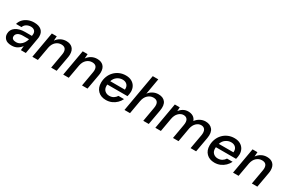

<svg xmlns="http://www.w3.org/2000/svg" viewBox="124 -1946 4743 3184"><g transform="rotate(30 2495.5 -354.0)"><path d="M187 12Q103 12 64.5 -27Q26 -66 26 -120Q26 -202 93.5 -249Q161 -296 272 -296H402L403 -305Q406 -319 406 -334Q406 -377 380 -399Q354 -421 312 -421Q268 -421 231 -399.5Q194 -378 179 -336H74Q89 -390 126 -428.5Q163 -467 215 -487.5Q267 -508 326 -508Q417 -508 465 -466.5Q513 -425 513 -351Q513 -340 512.5 -328.5Q512 -317 509 -305L456 0H361L369 -83Q340 -42 295.5 -15Q251 12 187 12ZM223 -74Q265 -74 298.5 -94.5Q332 -115 355 -149Q378 -183 388 -224H270Q210 -224 175 -200Q140 -176 140 -135Q140 -105 162 -89.5Q184 -74 223 -74Z M581 0 668 -496H762L756 -410Q787 -455 835.5 -481.5Q884 -508 942 -508Q1018 -508 1060.5 -466Q1103 -424 1103 -345Q1103 -316 1097 -285L1046 0H941L989 -274Q991 -287 992.5 -298Q994 -309 994 -320Q994 -418 897 -418Q839 -418 794 -378Q749 -338 734 -264L687 0Z M1172 0 1259 -496H1353L1347 -410Q1378 -455 1426.5 -481.5Q1475 -508 1533 -508Q1609 -508 1651.5 -466Q1694 -424 1694 -345Q1694 -316 1688 -285L1637 0H1532L1580 -274Q1582 -287 1583.5 -298Q1585 -309 1585 -320Q1585 -418 1488 -418Q1430 -418 1385 -378Q1340 -338 1325 -264L1278 0Z M1992 12Q1896 12 1839 -45Q1782 -102 1782 -198Q1782 -262 1804 -318.5Q1826 -375 1866.5 -417.5Q1907 -460 1962 -484Q2017 -508 2083 -508Q2148 -508 2194 -482.5Q2240 -457 2264 -413.5Q2288 -370 2288 -315Q2288 -293 2283.5 -267.5Q2279 -242 2274 -223H1888Q1886 -210 1886 -199Q1886 -139 1921 -107.5Q1956 -76 2007 -76Q2053 -76 2087.5 -97Q2122 -118 2142 -152H2249Q2227 -105 2189 -68Q2151 -31 2101 -9.5Q2051 12 1992 12ZM2069 -421Q2016 -421 1969 -389Q1922 -357 1902 -295H2182Q2183 -300 2183 -304Q2183 -308 2183 -312Q2184 -362 2152.5 -391.5Q2121 -421 2069 -421Z M2345 0 2471 -720H2577L2524 -415Q2555 -458 2603 -483Q2651 -508 2707 -508Q2796 -508 2838.5 -452Q2881 -396 2861 -285L2810 0H2705L2753 -274Q2778 -418 2661 -418Q2602 -418 2556 -376Q2510 -334 2496 -256V-257L2451 0Z M2936 0 3023 -496H3117L3113 -421Q3142 -461 3183.5 -484.5Q3225 -508 3276 -508Q3331 -508 3370 -484Q3409 -460 3426 -412Q3459 -457 3507 -482.5Q3555 -508 3608 -508Q3695 -508 3741 -452Q3787 -396 3768 -285L3717 0H3611L3660 -274Q3672 -345 3649 -381.5Q3626 -418 3575 -418Q3526 -418 3485.5 -380.5Q3445 -343 3428 -273L3380 0H3274L3322 -274Q3335 -345 3312.5 -381.5Q3290 -418 3238 -418Q3187 -418 3144 -376Q3101 -334 3087 -256L3042 0Z M4071 12Q3975 12 3918 -45Q3861 -102 3861 -198Q3861 -262 3883 -318.5Q3905 -375 3945.5 -417.5Q3986 -460 4041 -484Q4096 -508 4162 -508Q4227 -508 4273 -482.5Q4319 -457 4343 -413.5Q4367 -370 4367 -315Q4367 -293 4362.5 -267.5Q4358 -242 4353 -223H3967Q3965 -210 3965 -199Q3965 -139 4000 -107.5Q4035 -76 4086 -76Q4132 -76 4166.5 -97Q4201 -118 4221 -152H4328Q4306 -105 4268 -68Q4230 -31 4180 -9.5Q4130 12 4071 12ZM4148 -421Q4095 -421 4048 -389Q4001 -357 3981 -295H4261Q4262 -300 4262 -304Q4262 -308 4262 -312Q4263 -362 4231.5 -391.5Q4200 -421 4148 -421Z M4424 0 4511 -496H4605L4599 -410Q4630 -455 4678.5 -481.5Q4727 -508 4785 -508Q4861 -508 4903.5 -466Q4946 -424 4946 -345Q4946 -316 4940 -285L4889 0H4784L4832 -274Q4834 -287 4835.5 -298Q4837 -309 4837 -320Q4837 -418 4740 -418Q4682 -418 4637 -378Q4592 -338 4577 -264L4530 0Z"/></g></svg>

Font: DeepMind Sans Medium
Style: Italic
Weight: 500
Italic angle: -10°
Designer: Jonny Pinhorn / Modifications: Colophon Foundry
Foundry: Colophon Foundry
Version: Version 1.002; ttfautohint (v1.8.2)